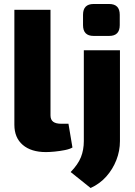

<svg xmlns="http://www.w3.org/2000/svg" viewBox="-20 -749 676 962"><path d="M233 -700V-171Q233 -149 246.5 -139Q260 -129 286 -129H323L343 -10Q330 -2 305 3Q280 8 254 10.5Q228 13 210 13Q136 13 94 -23Q52 -59 52 -124V-700ZM581 -497V-42Q581 7 563 53Q545 99 512.5 135.5Q480 172 434 193L334 113Q371 75 385.5 38.5Q400 2 400 -42V-497ZM527 -729Q580 -729 580 -675V-623Q580 -569 527 -569H449Q396 -569 396 -623V-675Q396 -729 449 -729Z"/></svg>

Font: Exo 2 ExtraBold
Style: Regular
Weight: 800
Designer: Natanael Gama
Foundry: Natanael Gama
Version: Version 2.010